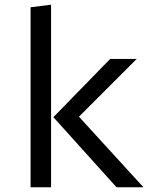

<svg xmlns="http://www.w3.org/2000/svg" viewBox="-20 -788 655 808"><path d="M194.9 -768.2V0H108.7V-757.4ZM555.4 -540 312.3 -296.9 583.6 0H470.3L204.6 -294.9L443.6 -540Z"/></svg>

Font: FiraCode Nerd Font Mono
Style: Regular
Weight: 400
Monospace: yes
Designer: Carrois Corporate, Edenspiekermann AG, Nikita Prokopov
Foundry: Carrois Corporate, Edenspiekermann AG, Nikita Prokopov
Version: Version 6.002;Nerd Fonts 3.4.0